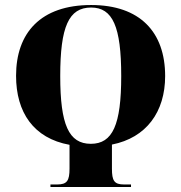

<svg xmlns="http://www.w3.org/2000/svg" viewBox="-20 -745 722 765"><path d="M181 0H502V-10H474C435 -10 426 -25 426 -73V-169C563 -196 638 -299 638 -442C638 -617 538 -725 343 -725C142 -725 44 -614 44 -443C44 -297 114 -194 257 -168V-73C257 -25 247 -10 208 -10H181ZM342 -172C254 -172 220 -248 220 -442C220 -639 254 -715 343 -715C429 -715 463 -639 463 -442C463 -248 429 -172 342 -172Z"/></svg>

Font: Noto Serif Display ExtraCondensed Black
Style: Regular
Weight: 900
Width: 2
Designer: Monotype Design Team
Foundry: Monotype Imaging Inc.
Version: Version 2.009